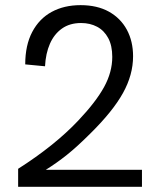

<svg xmlns="http://www.w3.org/2000/svg" viewBox="-20 -719 626 739"><path d="M526.4 0H49.8V-69.3Q190.9 -159.2 281.2 -254.9Q349.1 -326.7 380.6 -384Q412.1 -441.4 412.1 -500Q412.1 -543.5 396.5 -572.5Q380.9 -601.6 353.8 -616Q326.7 -630.4 292 -630.4Q248.5 -630.4 218.5 -609.1Q188.5 -587.9 172.1 -550.5Q155.8 -513.2 153.3 -463.9L77.1 -471.2Q77.1 -544.9 104 -595.9Q130.9 -647 178.7 -673.1Q226.6 -699.2 290 -699.2Q354 -699.2 399.2 -674.1Q444.3 -648.9 468.3 -604.5Q492.2 -560.1 492.2 -502.4Q492.2 -430.7 453.1 -360.6Q414.1 -290.5 329.1 -206.5Q276.4 -153.8 237.1 -122.6Q197.8 -91.3 156.2 -65.4H526.4Z"/></svg>

Font: Acari Sans
Style: Regular
Weight: 400
Designer: Alfredo Marco Pradil and Stefan Peev
Foundry: Hanken Design Co.
Version: Version 1.045;February 4, 2021;FontCreator 13.0.0.2655 64-bi